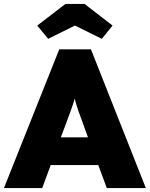

<svg xmlns="http://www.w3.org/2000/svg" viewBox="-32 -949 756 969"><path d="M-12 0 267 -700H427L704 0H507L464 -116H224L181 0ZM301 -325 275 -256H412L387 -325Q373 -362 363 -391Q353 -420 345 -451Q336 -420 325.5 -391.5Q315 -363 301 -325ZM211 -753 156 -820 298 -929H395L536 -820L482 -753L346 -820Z"/></svg>

Font: Lexend Deca ExtraBold
Style: Regular
Weight: 800
Designer: Bonnie Shaver-Troup, Thomas Jockin
Foundry: Lexend
Version: Version 1.008; ttfautohint (v1.8.4.7-5d5b)